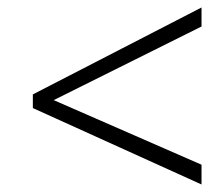

<svg xmlns="http://www.w3.org/2000/svg" viewBox="-20 -616 591 508"><path d="M513.2 -127.9 66.9 -330.1V-366.2L513.2 -596.2V-545.9L122.1 -351.1L513.2 -180.2Z"/></svg>

Font: CAA NEO Sans Light
Style: Italic
Weight: 300
Italic angle: -12°
Version: Version 1.10